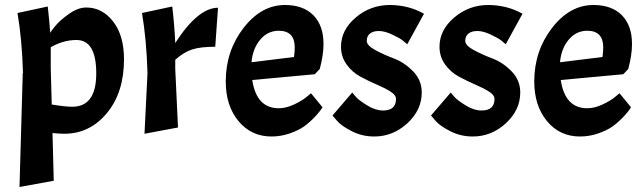

<svg xmlns="http://www.w3.org/2000/svg" viewBox="-20 -535 2577 768"><path d="M325 -505Q389 -505 432.5 -449Q476 -393 476 -298Q476 -165 407.5 -82.5Q339 0 237 0Q216 0 190 -3L195 188L58 213L71 -243H72Q68 -377 50 -483L171 -509Q177 -456 181 -404Q183 -409 201.5 -431.5Q220 -454 256 -479.5Q292 -505 325 -505ZM286 -375Q233 -375 183 -346V-260L187 -117Q241 -108 269 -108Q365 -108 365 -241.5Q365 -375 286 -375Z M548 -483 669 -509Q678 -432 681 -363Q772 -504 852 -504L841 -348Q783 -348 749.5 -337.5Q716 -327 681 -296V-260L692 -25L558 0L570 -243Q566 -377 548 -483Z M1095 -102Q1124 -102 1156 -117Q1188 -132 1206 -147L1224 -162L1270 -106Q1260 -89 1239 -67Q1218 -45 1196.5 -29.5Q1175 -14 1139.5 -1.5Q1104 11 1066 11Q985 11 934 -50.5Q883 -112 883 -209Q883 -331 954 -423Q1025 -515 1120 -515Q1193 -515 1233.5 -474Q1274 -433 1274 -359Q1274 -315 1259 -259L1239 -238L989 -215Q1006 -102 1095 -102ZM1095 -412Q1051 -412 1021 -376.5Q991 -341 986 -286L1156 -307Q1159 -330 1159 -345Q1159 -412 1095 -412Z M1512 -93Q1564 -93 1564 -139Q1564 -155 1541.5 -169Q1519 -183 1486.5 -197Q1454 -211 1421.5 -228.5Q1389 -246 1366.5 -277Q1344 -308 1344 -348Q1344 -415 1403 -465Q1462 -515 1539 -515Q1575 -515 1609.5 -506.5Q1644 -498 1676 -480L1609 -358Q1602 -364 1591 -373Q1580 -382 1549.5 -396.5Q1519 -411 1495.5 -411Q1472 -411 1459.5 -400.5Q1447 -390 1447 -371.5Q1447 -353 1481.5 -334.5Q1516 -316 1557 -300.5Q1598 -285 1632.5 -249.5Q1667 -214 1667 -165Q1667 -95 1609.5 -42Q1552 11 1477 11Q1429 11 1387.5 -10Q1346 -31 1328 -52L1310 -73L1389 -165Q1395 -157 1406 -145Q1417 -133 1449.5 -113Q1482 -93 1512 -93Z M1906 -93Q1958 -93 1958 -139Q1958 -155 1935.5 -169Q1913 -183 1880.5 -197Q1848 -211 1815.5 -228.5Q1783 -246 1760.5 -277Q1738 -308 1738 -348Q1738 -415 1797 -465Q1856 -515 1933 -515Q1969 -515 2003.5 -506.5Q2038 -498 2070 -480L2003 -358Q1996 -364 1985 -373Q1974 -382 1943.5 -396.5Q1913 -411 1889.5 -411Q1866 -411 1853.5 -400.5Q1841 -390 1841 -371.5Q1841 -353 1875.5 -334.5Q1910 -316 1951 -300.5Q1992 -285 2026.5 -249.5Q2061 -214 2061 -165Q2061 -95 2003.5 -42Q1946 11 1871 11Q1823 11 1781.5 -10Q1740 -31 1722 -52L1704 -73L1783 -165Q1789 -157 1800 -145Q1811 -133 1843.5 -113Q1876 -93 1906 -93Z M2329 -102Q2358 -102 2390 -117Q2422 -132 2440 -147L2458 -162L2504 -106Q2494 -89 2473 -67Q2452 -45 2430.5 -29.5Q2409 -14 2373.5 -1.5Q2338 11 2300 11Q2219 11 2168 -50.5Q2117 -112 2117 -209Q2117 -331 2188 -423Q2259 -515 2354 -515Q2427 -515 2467.5 -474Q2508 -433 2508 -359Q2508 -315 2493 -259L2473 -238L2223 -215Q2240 -102 2329 -102ZM2329 -412Q2285 -412 2255 -376.5Q2225 -341 2220 -286L2390 -307Q2393 -330 2393 -345Q2393 -412 2329 -412Z"/></svg>

Font: Acme
Style: Regular
Weight: 400
Designer: Juan Pablo del Peral
Foundry: Juan Pablo del Peral
Version: Version 1.002